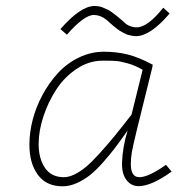

<svg xmlns="http://www.w3.org/2000/svg" viewBox="-20 -618 640 650"><path d="M441.4 -525.4Q479 -524.4 532.7 -591.8L554.2 -572.3Q489.7 -496.6 441.4 -495.6Q433.6 -495.6 426 -497.1Q418.5 -498.5 412.6 -500.2Q406.7 -502 398.4 -506.6Q390.1 -511.2 386.2 -513.4Q382.3 -515.6 373.8 -522.5Q365.2 -529.3 363 -531Q360.8 -532.7 351.8 -540.8Q342.8 -548.8 341.8 -549.8Q322.3 -566.4 298.8 -567.4Q265.1 -567.9 206.5 -500.5L184.6 -519.5Q252 -596.7 298.8 -597.7Q307.1 -597.7 315.2 -596.4Q323.2 -595.2 332.3 -590.8Q341.3 -586.4 346.2 -584.5Q351.1 -582.5 361.3 -574.7Q371.6 -566.9 373.5 -565.4Q375.5 -564 387.7 -553.7L399.4 -543.5Q416 -526.4 441.4 -525.4ZM443.4 -178.7Q430.2 -124.5 426.5 -103.8Q422.9 -83 422.9 -62.5Q422.9 -18.1 451.7 -18.1Q482.4 -18.1 542 -60.1L561 -37.1Q492.7 12.2 449.2 12.2Q423.8 12.2 408 -8.8Q392.1 -29.8 393.1 -67.4Q395 -120.6 412.1 -176.3Q387.7 -141.6 370.6 -118.9Q353.5 -96.2 329.3 -68.8Q305.2 -41.5 284.9 -25.4Q264.6 -9.3 240.2 1.7Q215.8 12.7 191.9 12.7Q136.2 12.7 107.7 -26.9Q79.1 -66.4 79.6 -129.4Q79.6 -169.9 90.8 -213.1Q102.1 -256.3 124.3 -297.4Q146.5 -338.4 176.3 -370.8Q206.1 -403.3 246.8 -423.1Q287.6 -442.9 332 -442.9Q374.5 -442.9 412.1 -433.6Q449.7 -424.3 497.1 -398.9L495.1 -387.7ZM462.9 -381.8Q437.5 -396.5 412.1 -403.6Q386.7 -410.6 372.8 -411.6Q358.9 -412.6 334.5 -412.6Q329.6 -412.6 327.1 -412.6Q281.2 -412.6 239.7 -385Q198.2 -357.4 170.7 -315.2Q143.1 -272.9 127 -223.9Q110.8 -174.8 110.8 -130.9Q110.8 -81.1 132.3 -49.6Q153.8 -18.1 196.3 -18.1Q213.4 -18.1 232.9 -27.8Q252.4 -37.6 271.2 -53.2Q290 -68.8 316.4 -97.9Q342.8 -127 366.2 -155.5Q389.6 -184.1 425.3 -230Z"/></svg>

Font: Compagnon Light Italic
Style: Regular
Weight: 400
Italic angle: -12°
Designer: Valentin Papon
Foundry: Velvetyne Type Foundry
Version: Version 1.000;PS 001.000;hotconv 1.0.88;makeotf.lib2.5.64775